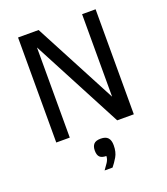

<svg xmlns="http://www.w3.org/2000/svg" viewBox="-165 -789 1007 1161"><g transform="rotate(-20 338.5 -208.5)"><path d="M481 0 175.8 -580.1V0H88.9V-675.8H221.2L501 -145V-675.8H587.9V0ZM305.7 258.8Q319.8 240.2 332.8 220.2Q345.7 200.2 345.7 180.2Q316.9 180.2 304 167.5Q291 154.8 291 126Q291 99.1 304 84.5Q316.9 69.8 348.6 69.8Q380.9 69.8 395.3 85.9Q409.7 102.1 409.7 133.8Q409.7 178.2 392.3 207.5Q375 236.8 356.9 258.8Z"/></g></svg>

Font: Lorenzo Sans
Style: Regular
Weight: 400
Foundry: Intel Corporation
Version: Version 1.00; ttfautohint (v1.5)